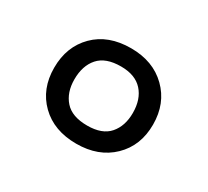

<svg xmlns="http://www.w3.org/2000/svg" viewBox="-75 -838 579 535"><g transform="rotate(30 214.0 -570.5)"><path d="M214 -417Q142 -417 98.5 -459.5Q55 -502 55 -570Q55 -638 98 -681Q141 -724 214 -724Q285 -724 329 -681Q373 -638 373 -570Q373 -502 329 -459.5Q285 -417 214 -417ZM215 -476Q263 -476 285.5 -502Q308 -528 308 -570Q308 -614 284.5 -640Q261 -666 215 -666Q166 -666 143 -640Q120 -614 120 -570Q120 -528 143 -502Q166 -476 215 -476Z"/></g></svg>

Font: Noto Sans Sogdian
Style: Regular
Weight: 400
Designer: Monotype Design Team
Foundry: Monotype Imaging Inc.
Version: Version 2.002; ttfautohint (v1.8.4.7-5d5b)